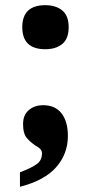

<svg xmlns="http://www.w3.org/2000/svg" viewBox="-20 -567 351 741"><path d="M66 -462Q66 -547 155 -547Q195 -547 220 -527Q245 -507 245 -462Q245 -417 220 -397Q195 -377 155 -377Q66 -377 66 -462ZM57 98Q104 80 123 65.5Q142 51 142 25Q142 15 136 8.5Q130 2 117 -5Q94 -21 81.5 -37Q69 -53 69 -88Q69 -123 91 -142Q113 -161 147 -161Q193 -161 217.5 -129.5Q242 -98 242 -42Q242 26 197.5 77.5Q153 129 57 154Z"/></svg>

Font: Noto Serif ExtraBold
Style: Regular
Weight: 800
Designer: Monotype Design Team
Foundry: Monotype Imaging Inc.
Version: Version 1.001